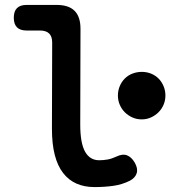

<svg xmlns="http://www.w3.org/2000/svg" viewBox="-20 -750 692 780"><path d="M306 -244Q306 -169 325.5 -134Q345 -99 383 -99Q400 -99 417 -102Q434 -105 453 -114Q478 -126 496 -119Q514 -112 527 -90Q541 -66 535.5 -47Q530 -28 508 -16Q476 0 440 5Q404 10 364 10Q323 10 291 -4Q259 -18 236.5 -47Q214 -76 202.5 -120.5Q191 -165 191 -227L192 -577Q192 -602 179.5 -614Q167 -626 143 -626H88Q62 -626 49 -639Q36 -652 36 -678Q36 -704 49 -717Q62 -730 88 -730H210Q259 -730 283 -706Q307 -682 307 -633ZM459 -362Q459 -382 466.5 -400Q474 -418 487 -431Q500 -444 518 -451Q536 -458 556 -458Q576 -458 593.5 -451Q611 -444 624 -431Q637 -418 644.5 -400Q652 -382 652 -362Q652 -342 644.5 -324.5Q637 -307 624 -294Q611 -281 593.5 -273Q576 -265 556 -265Q535 -265 517.5 -273Q500 -281 487 -294Q474 -307 466.5 -324.5Q459 -342 459 -362Z"/></svg>

Font: Maple Mono SemiBold
Style: Regular
Weight: 600
Monospace: yes
Designer: subframe7536
Version: Version 7.000